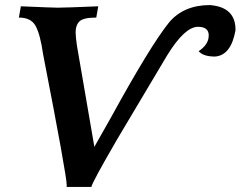

<svg xmlns="http://www.w3.org/2000/svg" viewBox="-20 -718 940 750"><path d="M336.9 12.2H240.2L240.7 5.9Q240.7 -32.2 148.4 -505.9Q137.2 -584 119.1 -616.7Q101.1 -649.4 53.7 -649.4L61.5 -693.4Q187.5 -688 205.6 -688Q233.9 -688 363.8 -693.4L356 -649.4Q305.7 -649.4 290.5 -634.5Q275.4 -619.6 275.4 -592.3Q275.4 -573.2 280.8 -538.1L348.6 -144.5L413.6 -259.3Q567.9 -540.5 640.1 -629.9Q697.3 -698.2 799.8 -698.2Q899.9 -690.4 899.9 -602.1V-599.6Q882.3 -501 819.3 -497.1Q773.9 -497.1 755.9 -518.1Q789.1 -540 794.4 -568.4L795.4 -579.6Q795.4 -613.3 753.4 -613.3Q701.7 -613.3 633.3 -502.4L438.5 -175.3Q340.3 -6.3 336.9 12.2Z"/></svg>

Font: Kelvinch
Style: Bold Italic
Weight: 700
Italic angle: -10°
Designer: Paul James Miller
Foundry: High-Logic / Made with FontCreator
Version: Version 3.30 September 23, 2016